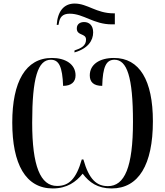

<svg xmlns="http://www.w3.org/2000/svg" viewBox="-20 -1050 929 1080"><path d="M299 -910H309L311 -920C316 -951 330 -973 372 -973C450 -973 507 -913 608 -913H626V-975H619C522 -975 472 -1030 400 -1030C339 -1030 304 -986 299 -910ZM399 -766V-755C475 -777 504 -822 504 -868C504 -908 481 -926 453 -926C431 -926 412 -915 412 -890C412 -847 464 -865 464 -827C464 -792 435 -778 399 -766ZM277 10C357 10 408 -27 445 -73C482 -24 529 10 608 10C760 10 840 -124 840 -368C840 -598 765 -724 621 -724C539 -724 485 -687 485 -626C485 -589 506 -567 555 -567C558 -674 577 -714 624 -714C694 -714 728 -618 728 -365C728 -109 681 -3 587 -3C525 -3 481 -39 449 -153H440C409 -44 368 -4 301 -4C207 -4 161 -116 161 -360C161 -613 193 -714 266 -714C312 -714 331 -674 335 -567C381 -567 405 -589 405 -626C405 -689 348 -724 272 -724C124 -724 49 -590 49 -361C49 -127 124 10 277 10Z"/></svg>

Font: Noto Serif Display Condensed Medium
Style: Regular
Weight: 500
Width: 3
Designer: Monotype Design Team
Foundry: Monotype Imaging Inc.
Version: Version 2.009